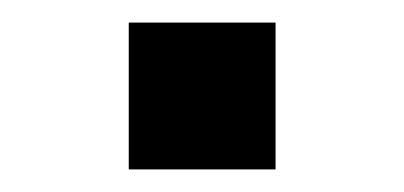

<svg xmlns="http://www.w3.org/2000/svg" viewBox="-20 -150 358 170"><path d="M94 0V-130H224V0Z"/></svg>

Font: M PLUS 1 Thin Medium
Style: Regular
Weight: 500
Version: Version 1.001